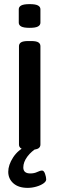

<svg xmlns="http://www.w3.org/2000/svg" viewBox="-20 -724 288 931"><path d="M117 2Q92 2 82 -4.5Q72 -11 72 -23V-500Q72 -512 82 -518.5Q92 -525 117 -525H131Q156 -525 166 -518.5Q176 -512 176 -500V-23Q176 -11 166 -4.5Q156 2 131 2ZM124 -589Q95 -589 83 -595.5Q71 -602 71 -614V-679Q71 -691 83 -697.5Q95 -704 124 -704Q152 -704 164 -697.5Q176 -691 176 -679V-614Q176 -602 164 -595.5Q152 -589 124 -589ZM114 187Q70 187 45 165Q20 143 20 109Q20 76 43.5 39.5Q67 3 110 -17L165 -10Q132 9 112.5 35.5Q93 62 93 88Q93 117 127 117Q146 117 160.5 110Q175 103 184 103Q193 103 198.5 119Q204 135 204 146Q204 156 190.5 165.5Q177 175 156 181Q135 187 114 187Z"/></svg>

Font: Asap Semi Condensed Medium
Style: Regular
Weight: 500
Width: 4
Designer: Pablo Cosgaya
Foundry: Omnibus-Type
Version: Version 3.001; ttfautohint (v1.8.4.7-5d5b)